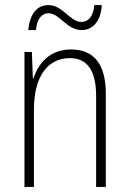

<svg xmlns="http://www.w3.org/2000/svg" viewBox="-20 -733 507 753"><path d="M91 -615H121C125 -662 146 -681 170 -681C214 -681 242 -615 300 -615C342 -615 376 -648 379 -713H350C346 -668 326 -647 299 -647C254 -647 227 -713 170 -713C126 -713 97 -680 91 -615ZM258 -539C175 -539 130 -484 111 -425H109L105 -529H76V0H113V-302C113 -439 171 -505 254 -505C319 -505 357 -461 357 -356V0H395V-365C395 -485 346 -539 258 -539Z"/></svg>

Font: Noto Sans Myanmar Condensed ExtraLight
Style: Regular
Weight: 200
Width: 3
Designer: Monotype Design Team
Foundry: Monotype Imaging Inc.
Version: Version 2.107